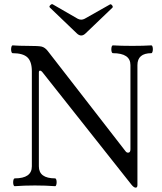

<svg xmlns="http://www.w3.org/2000/svg" viewBox="-20 -881 768 912"><path d="M604 -4.4 180.7 -539.1Q175.8 -545.4 169.9 -545.4Q164.6 -545.4 164.6 -536.6V-90.8Q164.6 -33.7 242.2 -33.7Q245.1 -33.7 247.1 -28.3Q249 -22.9 249 -15.6Q249 -8.3 247.1 -2.4Q245.1 3.4 242.2 3.4Q197.3 0 146 0Q94.7 0 49.8 3.4Q46.4 3.4 44.4 -2Q42.5 -7.3 42.5 -14.6Q42.5 -22.5 44.4 -28.1Q46.4 -33.7 49.8 -33.7Q131.3 -33.7 131.3 -90.8V-542Q131.3 -588.9 110.1 -608.6Q88.9 -628.4 39.6 -628.4Q36.6 -628.4 34.7 -633.8Q32.7 -639.2 32.7 -646.5Q32.7 -653.8 34.7 -659.7Q36.6 -665.5 39.6 -665.5Q70.3 -663.1 112.3 -663.1Q163.6 -663.1 177.7 -659.7Q193.4 -655.8 206.5 -639.2L576.7 -162.1Q581.5 -155.8 588.4 -155.8Q599.6 -155.8 599.6 -171.9V-571.8Q599.6 -628.4 516.1 -628.4Q512.7 -628.4 510.7 -633.8Q508.8 -639.2 508.8 -646.5Q508.8 -654.3 510.7 -659.9Q512.7 -665.5 516.1 -665.5Q554.7 -663.1 607.9 -663.1Q661.6 -663.1 699.2 -665.5Q702.1 -665.5 704.1 -660.2Q706.1 -654.8 706.1 -647.5Q706.1 -640.1 704.1 -634.3Q702.1 -628.4 699.2 -628.4Q632.8 -628.4 632.8 -571.8V-2Q632.8 10.3 624.5 10.3Q615.7 10.3 604 -4.4ZM344.2 -723.1 217.3 -844.7Q214.8 -847.2 214.8 -849.6Q214.8 -852.5 219.2 -856.9Q223.6 -861.3 227.1 -861.3Q229.5 -861.3 231.4 -859.9L349.1 -792Q357.4 -787.6 365.7 -787.6Q374 -787.6 382.3 -792L502.4 -859.9Q504.4 -860.8 505.4 -860.8Q508.3 -860.8 512.2 -856Q515.6 -852.5 515.6 -848.6Q515.6 -846.2 514.2 -844.7L387.2 -723.1Q376.5 -712.4 365.7 -712.4Q355 -712.4 344.2 -723.1Z"/></svg>

Font: JuniusX
Style: Regular
Weight: 400
Designer: Peter S. Baker
Foundry: Briery Creek Software
Version: Version 1.004